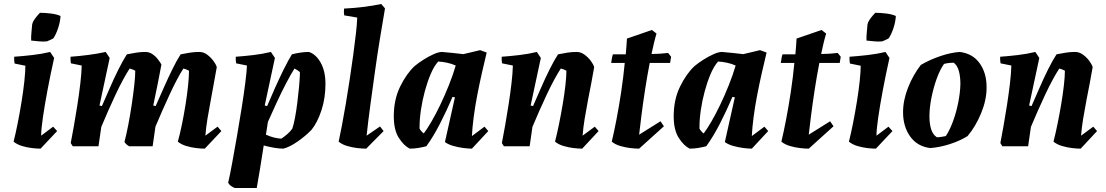

<svg xmlns="http://www.w3.org/2000/svg" viewBox="-20 -732 5537 961"><path d="M107 -403 53 -414Q50 -430 51 -448Q94 -451 142 -456.5Q190 -462 231 -472L251 -442Q232 -357 217.5 -279.5Q203 -202 194.5 -143Q186 -84 186 -53L246 -98L266 -76L183 12Q164 12 139 9Q114 6 89.5 -1.5Q65 -9 48 -23Q58 -62 68.5 -115Q79 -168 88 -223.5Q97 -279 102 -326.5Q107 -374 107 -403ZM136 -529Q135 -545 137.5 -571.5Q140 -598 141 -610Q143 -621 151.5 -633.5Q160 -646 168.5 -655.5Q177 -665 180 -668Q204 -668 233.5 -664.5Q263 -661 283 -652Q281 -621 270.5 -590Q260 -559 247 -540Q235 -533 215 -525Q195 -523 176 -525Q157 -527 136 -529Z M1005 12Q986 12 961 9Q936 6 911.5 -1.5Q887 -9 870 -23Q881 -62 891 -111Q901 -160 909 -210.5Q917 -261 921.5 -305Q926 -349 926 -378Q914 -385 898 -389Q884 -368 866 -334Q848 -300 829 -259Q810 -218 791.5 -176Q773 -134 758 -98L744 0H626Q611 -9 603 -21Q613 -60 622.5 -109.5Q632 -159 639.5 -209.5Q647 -260 652 -304.5Q657 -349 657 -378Q645 -385 629 -389Q615 -368 596.5 -334Q578 -300 558.5 -258.5Q539 -217 520.5 -175Q502 -133 487 -97L473 0H344L334 -16Q341 -52 350 -102.5Q359 -153 367.5 -208Q376 -263 382 -314Q388 -365 389 -404L335 -415Q332 -431 333 -448Q376 -451 422 -457Q468 -463 509 -472L529 -442L478 -204L490 -201Q509 -244 530 -292.5Q551 -341 573 -385Q595 -429 615 -460Q640 -465 662 -468.5Q684 -472 708 -472Q727 -472 743 -461Q759 -450 770.5 -435Q782 -420 788 -409Q780 -364 769 -310.5Q758 -257 747 -204L759 -201Q778 -244 799.5 -292.5Q821 -341 842.5 -385Q864 -429 884 -460Q909 -465 931 -468.5Q953 -472 977 -472Q999 -472 1017 -458.5Q1035 -445 1048 -427.5Q1061 -410 1065 -396Q1059 -359 1050.5 -316Q1042 -273 1035 -231Q1026 -184 1018.5 -138.5Q1011 -93 1008 -53L1069 -98L1088 -76Z M1155 209Q1145 205 1136 198.5Q1127 192 1122 183Q1131 144 1142.5 81.5Q1154 19 1166.5 -53Q1179 -125 1190 -194.5Q1201 -264 1208 -319.5Q1215 -375 1216 -404L1162 -415Q1159 -431 1160 -448Q1203 -451 1249 -456.5Q1295 -462 1336 -472L1356 -442L1305 -204L1317 -201Q1335 -244 1356.5 -292Q1378 -340 1400 -384.5Q1422 -429 1441 -460Q1459 -465 1482 -468.5Q1505 -472 1526 -472Q1561 -461 1585 -418.5Q1609 -376 1609 -312Q1609 -241 1589 -180Q1569 -119 1539 -82Q1508 -50 1468 -22.5Q1428 5 1398 12Q1378 12 1351.5 7.5Q1325 3 1300 -4Q1290 62 1280.5 118.5Q1271 175 1265 209ZM1388 -38Q1405 -49 1419.5 -62Q1434 -75 1443 -88Q1450 -108 1456.5 -142.5Q1463 -177 1468 -217Q1473 -257 1476.5 -294.5Q1480 -332 1481 -358V-371Q1476 -376 1468 -381Q1460 -386 1454 -389Q1436 -361 1412 -315Q1388 -269 1364 -217Q1340 -165 1321 -122L1311 -58Q1331 -49 1350 -44Q1369 -39 1388 -38Z M1813 12Q1793 12 1767.5 9Q1742 6 1717 -1.5Q1692 -9 1675 -23Q1682 -55 1691.5 -104.5Q1701 -154 1711 -213.5Q1721 -273 1730.5 -335.5Q1740 -398 1748 -457Q1756 -516 1761.5 -564.5Q1767 -613 1768 -644L1703 -655Q1700 -671 1702 -689Q1744 -691 1795.5 -697Q1847 -703 1888 -712L1907 -690Q1895 -620 1881.5 -537.5Q1868 -455 1856 -368.5Q1844 -282 1833 -201Q1822 -120 1815 -53L1882 -99L1900 -76Z M2031 12Q2002 -2 1976.5 -41.5Q1951 -81 1951 -150Q1951 -234 1983 -299Q2015 -364 2055 -401Q2074 -417 2100 -433.5Q2126 -450 2151 -461Q2176 -472 2192 -472Q2219 -470 2246 -467Q2273 -464 2299 -461L2383 -481L2416 -469Q2405 -424 2392.5 -369Q2380 -314 2369 -257Q2358 -200 2351 -146.5Q2344 -93 2342 -51L2405 -98L2424 -76L2342 12Q2323 12 2297.5 8.5Q2272 5 2247.5 -2Q2223 -9 2207 -21L2257 -245L2245 -247Q2217 -181 2183 -114.5Q2149 -48 2114 0Q2095 5 2073.5 8.5Q2052 12 2031 12ZM2101 -64Q2117 -85 2139 -122.5Q2161 -160 2183.5 -207Q2206 -254 2226.5 -305Q2247 -356 2261 -404Q2241 -413 2218 -418Q2195 -423 2173 -424Q2152 -400 2135.5 -361Q2119 -322 2106.5 -276Q2094 -230 2087 -183Q2080 -136 2080 -96V-88Q2088 -74 2101 -64Z M2894 12Q2875 12 2850 9Q2825 6 2800 -1.5Q2775 -9 2758 -23Q2768 -62 2778 -111Q2788 -160 2796.5 -210.5Q2805 -261 2810 -305Q2815 -349 2815 -378Q2803 -385 2787 -389Q2773 -368 2754.5 -334Q2736 -300 2716.5 -258.5Q2697 -217 2678.5 -175Q2660 -133 2645 -97L2631 0H2502L2492 -16Q2499 -52 2508 -102.5Q2517 -153 2525.5 -208Q2534 -263 2540 -314Q2546 -365 2547 -404L2493 -415Q2490 -431 2491 -448Q2534 -451 2580 -456.5Q2626 -462 2667 -472L2687 -442L2636 -204L2648 -201Q2667 -244 2688 -292.5Q2709 -341 2731 -385Q2753 -429 2773 -460Q2798 -465 2820 -468.5Q2842 -472 2866 -472Q2887 -472 2905.5 -458.5Q2924 -445 2937 -427.5Q2950 -410 2954 -396Q2948 -359 2939.5 -316Q2931 -273 2923 -231Q2914 -184 2906.5 -138.5Q2899 -93 2896 -53L2957 -98L2976 -76Z M3179 12Q3160 12 3134.5 9Q3109 6 3084 -1.5Q3059 -9 3042 -23Q3053 -69 3065.5 -133.5Q3078 -198 3089 -271Q3100 -344 3107 -417H3039Q3041 -429 3043 -441.5Q3045 -454 3048 -460Q3062 -460 3078 -460Q3094 -460 3112 -460Q3116 -502 3118 -539L3243 -582L3266 -564Q3259 -541 3253 -515.5Q3247 -490 3241 -462Q3265 -462 3286.5 -463.5Q3308 -465 3324 -467L3339 -448L3334 -417H3232Q3219 -350 3208.5 -281.5Q3198 -213 3190.5 -154Q3183 -95 3179 -58L3286 -125L3303 -100Z M3432 12Q3403 -2 3377.5 -41.5Q3352 -81 3352 -150Q3352 -234 3384 -299Q3416 -364 3456 -401Q3475 -417 3501 -433.5Q3527 -450 3552 -461Q3577 -472 3593 -472Q3620 -470 3647 -467Q3674 -464 3700 -461L3784 -481L3817 -469Q3806 -424 3793.5 -369Q3781 -314 3770 -257Q3759 -200 3752 -146.5Q3745 -93 3743 -51L3806 -98L3825 -76L3743 12Q3724 12 3698.5 8.5Q3673 5 3648.5 -2Q3624 -9 3608 -21L3658 -245L3646 -247Q3618 -181 3584 -114.5Q3550 -48 3515 0Q3496 5 3474.5 8.5Q3453 12 3432 12ZM3502 -64Q3518 -85 3540 -122.5Q3562 -160 3584.5 -207Q3607 -254 3627.5 -305Q3648 -356 3662 -404Q3642 -413 3619 -418Q3596 -423 3574 -424Q3553 -400 3536.5 -361Q3520 -322 3507.5 -276Q3495 -230 3488 -183Q3481 -136 3481 -96V-88Q3489 -74 3502 -64Z M4028 12Q4009 12 3983.5 9Q3958 6 3933 -1.5Q3908 -9 3891 -23Q3902 -69 3914.5 -133.5Q3927 -198 3938 -271Q3949 -344 3956 -417H3888Q3890 -429 3892 -441.5Q3894 -454 3897 -460Q3911 -460 3927 -460Q3943 -460 3961 -460Q3965 -502 3967 -539L4092 -582L4115 -564Q4108 -541 4102 -515.5Q4096 -490 4090 -462Q4114 -462 4135.5 -463.5Q4157 -465 4173 -467L4188 -448L4183 -417H4081Q4068 -350 4057.5 -281.5Q4047 -213 4039.5 -154Q4032 -95 4028 -58L4135 -125L4152 -100Z M4288 -403 4234 -414Q4231 -430 4232 -448Q4275 -451 4323 -456.5Q4371 -462 4412 -472L4432 -442Q4413 -357 4398.5 -279.5Q4384 -202 4375.5 -143Q4367 -84 4367 -53L4427 -98L4447 -76L4364 12Q4345 12 4320 9Q4295 6 4270.5 -1.5Q4246 -9 4229 -23Q4239 -62 4249.5 -115Q4260 -168 4269 -223.5Q4278 -279 4283 -326.5Q4288 -374 4288 -403ZM4317 -529Q4316 -545 4318.5 -571.5Q4321 -598 4322 -610Q4324 -621 4332.5 -633.5Q4341 -646 4349.5 -655.5Q4358 -665 4361 -668Q4385 -668 4414.5 -664.5Q4444 -661 4464 -652Q4462 -621 4451.5 -590Q4441 -559 4428 -540Q4416 -533 4396 -525Q4376 -523 4357 -525Q4338 -527 4317 -529Z M4636 9Q4571 1 4535.5 -49Q4500 -99 4500 -170Q4500 -230 4525 -293.5Q4550 -357 4589 -407Q4633 -433 4686 -451Q4739 -469 4784 -472Q4849 -464 4884 -414.5Q4919 -365 4918 -292Q4918 -232 4891 -166Q4864 -100 4823 -51Q4785 -27 4733.5 -10.5Q4682 6 4636 9ZM4669 -45Q4680 -45 4692.5 -47Q4705 -49 4714 -51Q4733 -79 4749.5 -123.5Q4766 -168 4776 -218Q4786 -268 4787 -311Q4787 -348 4779.5 -376Q4772 -404 4754 -418Q4726 -418 4705 -412Q4685 -384 4668.5 -338.5Q4652 -293 4642 -242.5Q4632 -192 4632 -149Q4632 -113 4640.5 -85.5Q4649 -58 4669 -45Z M5389 12Q5370 12 5345 9Q5320 6 5295 -1.5Q5270 -9 5253 -23Q5263 -62 5273 -111Q5283 -160 5291.5 -210.5Q5300 -261 5305 -305Q5310 -349 5310 -378Q5298 -385 5282 -389Q5268 -368 5249.5 -334Q5231 -300 5211.5 -258.5Q5192 -217 5173.5 -175Q5155 -133 5140 -97L5126 0H4997L4987 -16Q4994 -52 5003 -102.5Q5012 -153 5020.5 -208Q5029 -263 5035 -314Q5041 -365 5042 -404L4988 -415Q4985 -431 4986 -448Q5029 -451 5075 -456.5Q5121 -462 5162 -472L5182 -442L5131 -204L5143 -201Q5162 -244 5183 -292.5Q5204 -341 5226 -385Q5248 -429 5268 -460Q5293 -465 5315 -468.5Q5337 -472 5361 -472Q5382 -472 5400.5 -458.5Q5419 -445 5432 -427.5Q5445 -410 5449 -396Q5443 -359 5434.5 -316Q5426 -273 5418 -231Q5409 -184 5401.5 -138.5Q5394 -93 5391 -53L5452 -98L5471 -76Z"/></svg>

Font: Labrada
Style: Bold Italic
Weight: 700
Italic angle: -7°
Designer: Mercedes Jáuregui
Foundry: Omnibus-Type Team
Version: Version 1.000; ttfautohint (v1.8.4.7-5d5b)